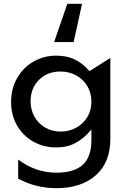

<svg xmlns="http://www.w3.org/2000/svg" viewBox="-20 -795 667 1004"><path d="M140 -265Q140 -334 184 -377.5Q228 -421 296 -421Q341 -421 378 -401Q415 -381 436.5 -345Q458 -309 458 -263Q458 -218 436.5 -182.5Q415 -147 378 -127Q341 -107 297 -107Q252 -107 216 -128Q180 -149 160 -185Q140 -221 140 -265ZM276 108Q165 108 75 39V139Q166 189 276 189Q404 189 480.5 122Q557 55 557 -69V-492L448 -423Q415 -462 373 -483Q331 -504 274 -504Q210 -504 156 -473.5Q102 -443 70 -387.5Q38 -332 38 -261Q38 -193 69 -139Q100 -85 154 -54.5Q208 -24 274 -24Q332 -24 376 -48Q420 -72 458 -118V-64Q458 26 412.5 67Q367 108 276 108ZM263 -575H365L409 -775H332Z"/></svg>

Font: Geom
Style: Regular
Weight: 400
Version: Version 1.102